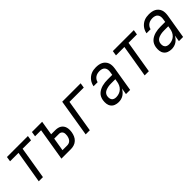

<svg xmlns="http://www.w3.org/2000/svg" viewBox="218 -1547 2564 2564"><g transform="rotate(-45 1500.0 -265.0)"><path d="M154 0 231 -460H72L83 -530H479L468 -460H309L233 0Z M582 0 658 -460H544L555 -530H748L715 -327H795Q817 -327 839 -322Q861 -317 879 -305.5Q897 -294 909 -276.5Q921 -259 926.5 -238Q932 -217 932 -194Q932 -171 928 -148Q923 -119 910.5 -90.5Q898 -62 875 -40.5Q852 -19 822 -9.5Q792 0 763 0ZM672 -70H763Q779 -70 796 -76.5Q813 -83 824.5 -96.5Q836 -110 842.5 -126.5Q849 -143 852 -159Q854 -176 854 -193.5Q854 -211 847 -225.5Q840 -240 826 -248.5Q812 -257 795 -257H703Z M1040 0 1127 -530H1475L1464 -460H1194L1118 0Z M1658 8Q1658 8 1658 8Q1658 8 1658 8Q1625 8 1595.5 -3Q1566 -14 1547.5 -38.5Q1529 -63 1525 -95Q1521 -127 1526 -160Q1530 -185 1541 -209Q1552 -233 1571.5 -251Q1591 -269 1615 -281Q1639 -293 1664 -299.5Q1689 -306 1714 -308.5Q1739 -311 1764 -311H1853L1860 -357Q1864 -379 1861 -400.5Q1858 -422 1845.5 -438Q1833 -454 1812.5 -461Q1792 -468 1770 -468Q1750 -468 1729.5 -463.5Q1709 -459 1691.5 -447.5Q1674 -436 1662 -418Q1650 -400 1646 -380H1569Q1573 -402 1582 -423.5Q1591 -445 1605.5 -464Q1620 -483 1639.5 -498Q1659 -513 1680.5 -522Q1702 -531 1724.5 -534.5Q1747 -538 1770 -538Q1796 -538 1821.5 -533.5Q1847 -529 1868.5 -518Q1890 -507 1906.5 -488.5Q1923 -470 1931.5 -447Q1940 -424 1940.5 -397.5Q1941 -371 1937 -345L1880 0H1801L1816 -91Q1804 -69 1787.5 -50Q1771 -31 1750 -17.5Q1729 -4 1705.5 2Q1682 8 1658 8ZM1680 -62Q1707 -62 1734.5 -71Q1762 -80 1784 -100Q1806 -120 1818 -146.5Q1830 -173 1834 -200L1841 -241H1764Q1748 -241 1732 -240Q1716 -239 1700 -235.5Q1684 -232 1668.5 -226.5Q1653 -221 1639 -211.5Q1625 -202 1616 -187Q1607 -172 1605 -156Q1602 -138 1604.5 -120Q1607 -102 1617 -88Q1627 -74 1644 -68Q1661 -62 1680 -62Z M2154 0 2231 -460H2072L2083 -530H2479L2468 -460H2309L2233 0Z M2658 8Q2658 8 2658 8Q2658 8 2658 8Q2625 8 2595.5 -3Q2566 -14 2547.5 -38.5Q2529 -63 2525 -95Q2521 -127 2526 -160Q2530 -185 2541 -209Q2552 -233 2571.5 -251Q2591 -269 2615 -281Q2639 -293 2664 -299.5Q2689 -306 2714 -308.5Q2739 -311 2764 -311H2853L2860 -357Q2864 -379 2861 -400.5Q2858 -422 2845.5 -438Q2833 -454 2812.5 -461Q2792 -468 2770 -468Q2750 -468 2729.5 -463.5Q2709 -459 2691.5 -447.5Q2674 -436 2662 -418Q2650 -400 2646 -380H2569Q2573 -402 2582 -423.5Q2591 -445 2605.5 -464Q2620 -483 2639.5 -498Q2659 -513 2680.5 -522Q2702 -531 2724.5 -534.5Q2747 -538 2770 -538Q2796 -538 2821.5 -533.5Q2847 -529 2868.5 -518Q2890 -507 2906.5 -488.5Q2923 -470 2931.5 -447Q2940 -424 2940.5 -397.5Q2941 -371 2937 -345L2880 0H2801L2816 -91Q2804 -69 2787.5 -50Q2771 -31 2750 -17.5Q2729 -4 2705.5 2Q2682 8 2658 8ZM2680 -62Q2707 -62 2734.5 -71Q2762 -80 2784 -100Q2806 -120 2818 -146.5Q2830 -173 2834 -200L2841 -241H2764Q2748 -241 2732 -240Q2716 -239 2700 -235.5Q2684 -232 2668.5 -226.5Q2653 -221 2639 -211.5Q2625 -202 2616 -187Q2607 -172 2605 -156Q2602 -138 2604.5 -120Q2607 -102 2617 -88Q2627 -74 2644 -68Q2661 -62 2680 -62Z"/></g></svg>

Font: Iosevka Curly Oblique
Style: Regular
Weight: 400
Italic angle: -9°
Monospace: yes
Designer: Belleve Invis
Foundry: Belleve Invis
Version: Version 11.1.0; ttfautohint (v1.8.3)